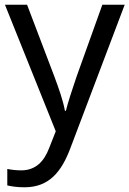

<svg xmlns="http://www.w3.org/2000/svg" viewBox="-20 -556 550 816"><path d="M1 -536 217 2 189 73C167 131 131 168 70 168C47 168 25 165 11 162V232C28 236 52 240 84 240C188 240 241 175 279 74L510 -536H415L306 -232C287 -177 268 -118 260 -85H256C248 -129 231 -177 211 -231L95 -536Z"/></svg>

Font: Noto Sans Bengali
Style: Regular
Weight: 400
Designer: Jelle Bosma - Monotype Design Team
Foundry: Monotype Imaging Inc.
Version: Version 2.003